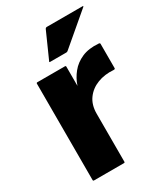

<svg xmlns="http://www.w3.org/2000/svg" viewBox="-181 -807 775 889"><g transform="rotate(-30 206.5 -362.5)"><path d="M52.5 -525H200Q205 -525 205 -520V-417.5Q216.5 -452.5 239.8 -481.2Q263 -510 299.5 -526Q336 -542 388 -538Q395 -537.5 395 -532.5V-402.5Q395 -397 386.5 -397.5Q340 -401 301.8 -386.2Q263.5 -371.5 240.5 -340Q217.5 -308.5 217.5 -261.5V-5Q217.5 0 212.5 0H52.5Q47.5 0 47.5 -5V-520Q47.5 -525 52.5 -525ZM150.5 -577Q145.5 -577 148.5 -582L210 -720Q213 -725 218 -725H410.5Q415.5 -725 410.5 -720L248 -582Q243 -577 238 -577Z"/></g></svg>

Font: MFEK Sans
Style: Bold
Weight: 700
Designer: Owen Earl
Foundry: indestructible type*
Version: Version 0.001; ttfautohint (v1.8.4.7-5d5b)